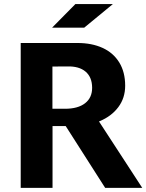

<svg xmlns="http://www.w3.org/2000/svg" viewBox="-20 -908 707 928"><path d="M80.1 -700.2H354.5Q423.8 -700.2 475.8 -676.5Q527.8 -652.8 556.4 -606.2Q585 -559.6 585 -493.7Q585 -434.6 552 -390.4Q519 -346.2 462.2 -322.5Q405.3 -298.8 335.4 -298.8H233.9V0H80.1ZM295.9 -301.3 428.7 -366.7 667.5 0H488.3ZM294.4 -382.3Q356.9 -382.3 391.4 -409.2Q425.8 -436 425.3 -484.9Q424.8 -535.2 393.6 -561.8Q362.3 -588.4 305.2 -586.9L233.4 -586.4V-382.3ZM344.2 -888.2H525.4L387.2 -774.4H231.9Z"/></svg>

Font: DavidDev Light
Style: Regular
Weight: 300
Designer: David.dev
Foundry: David.dev
Version: Version 1.001;FEAKit 1.0